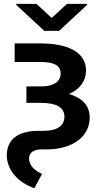

<svg xmlns="http://www.w3.org/2000/svg" viewBox="-20 -773 552 1006"><path d="M192.1 -545.5H56.8V-448.2H192.1C263.5 -448.2 297.6 -430 297.9 -388.8C298.3 -346.2 261.7 -320.3 197.4 -320.3H118.3V-234H194.6C275.9 -234 317.1 -210.2 317.5 -161.6C317.5 -112.9 278.1 -87.4 207 -87.4H180.8C73.5 -87.4 15.3 -41.5 15.6 41.9C16.7 116.5 71.4 181.8 159.8 213.1L200.3 138.5C155.5 117.5 132.1 90.2 132.5 58.2C132.1 26.6 155.2 9.9 198.2 9.9H223C364.3 9.9 450.3 -60.7 449.9 -156.6C449.9 -219.8 411.9 -259.9 341.3 -280.5C398.8 -305.4 430.4 -348.4 430.8 -403.1C431.1 -495 343.4 -545.5 192.1 -545.5ZM65 -747.5 212 -611.2H289.8L436.4 -747.5V-752.8H331.3L250.7 -679L171.2 -752.8H65Z"/></svg>

Font: Margiela Sans Semi Bold
Style: Regular
Weight: 600
Designer: Stefan Endress, Andreas Faust
Version: Version 1.100;FEAKit 1.0